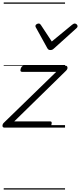

<svg xmlns="http://www.w3.org/2000/svg" viewBox="-30 -1030 646 1550"><path d="M8 0Q-10 0 -10 -14Q-10 -28 0 -38L424 -450H148Q139 -450 136 -456Q133 -462 137 -475Q141 -487 147.5 -493.5Q154 -500 163 -500H497Q508 -500 512 -493.5Q516 -487 514.5 -478Q513 -469 504 -460L85 -50H375Q384 -50 386.5 -44Q389 -38 385 -23Q382 -12 375.5 -6Q369 0 359 0ZM573 -840Q582 -840 589 -833.5Q596 -827 596 -819Q596 -813 593.5 -809.5Q591 -806 587 -802L406 -639Q398 -631 391 -628.5Q384 -626 376 -626Q369 -626 363 -629Q357 -632 352 -641L262 -804Q259 -808 257.5 -812Q256 -816 256 -820Q256 -829 265 -834.5Q274 -840 281 -840Q288 -840 291.5 -837.5Q295 -835 299 -830L388 -695L552 -830Q559 -835 563.5 -837.5Q568 -840 573 -840ZM0 490H495V500H0ZM0 -20H495V0H0ZM0 -505H495V-500H0ZM0 -1010H495V-1000H0Z"/></svg>

Font: Playwrite AU TAS Guides
Style: Regular
Weight: 400
Designer: Veronika Burian, José Scaglione
Foundry: TypeTogether
Version: Version 1.003